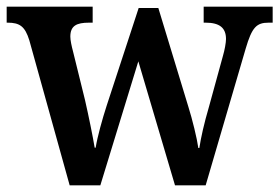

<svg xmlns="http://www.w3.org/2000/svg" viewBox="-21 -556 838 576"><path d="M67 -435 188 0H280L394 -372L504 0H596L716 -410C735 -475 749 -488 785 -488H797V-536H590V-488H596C637 -488 657 -473 657 -439C657 -428 653 -406 648 -389L606 -236C591 -185 582 -144 577 -112H574C570 -141 556 -198 544 -236L454 -532H395L299 -239C286 -199 271 -145 266 -113H263C258 -144 245 -208 234 -256L198 -402C194 -417 190 -435 190 -446C190 -479 209 -488 246 -488H257V-536H-1V-488H2C38 -488 54 -477 67 -435Z"/></svg>

Font: Noto Serif Khmer SemiCondensed SemiBold
Style: Regular
Weight: 600
Width: 4
Designer: Danh Hong and the Monotype Design Team
Foundry: Monotype Imaging Inc.
Version: Version 2.004